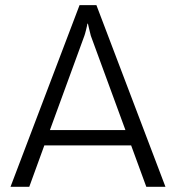

<svg xmlns="http://www.w3.org/2000/svg" viewBox="-20 -720 677 740"><path d="M485.4 -159.7H150.9L92.8 0H20.5L286.6 -700.2H351.6L617.7 0H543.9ZM463.4 -218.8 330.1 -582Q328.1 -589.8 324.7 -603.8Q321.3 -617.7 318.8 -628.9H316.9Q315.9 -621.6 311.5 -604Q307.1 -586.4 305.2 -582L172.4 -218.8Z"/></svg>

Font: Selawik Semilight
Style: Regular
Weight: 300
Designer: Aaron Bell
Foundry: Microsoft Corporation
Version: Version 1.01